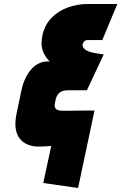

<svg xmlns="http://www.w3.org/2000/svg" viewBox="-20 -722 606 959"><path d="M491 -522 566 -702H418Q367 -702 319.5 -685Q272 -668 238 -633.5Q204 -599 192 -546Q188 -527 187.5 -506.5Q187 -486 195.5 -463.5Q204 -441 228 -415H216Q196 -415 176 -406Q156 -397 138.5 -378.5Q121 -360 107.5 -332Q94 -304 86 -266L63 -156Q53 -108 59 -76Q65 -44 82.5 -25Q100 -6 123 2Q146 10 169 10Q183 10 194.5 9.5Q206 9 216.5 8.5Q227 8 236 7L196 192L370 217L452 -170Q433 -170 413 -170Q393 -170 372.5 -169.5Q352 -169 332.5 -169Q313 -169 293 -169Q282 -169 273.5 -171Q265 -173 260 -177.5Q255 -182 253.5 -189Q252 -196 254 -205L258 -225Q261 -237 266 -245.5Q271 -254 278.5 -260Q286 -266 296.5 -268.5Q307 -271 320 -271H414L498 -450L459 -456Q441 -459 427.5 -463.5Q414 -468 406 -474Q398 -480 394.5 -487.5Q391 -495 393 -502Q395 -509 401 -515.5Q407 -522 418 -522Z"/></svg>

Font: Advent Pro Black
Style: Italic
Weight: 900
Italic angle: -12°
Version: Version 3.000